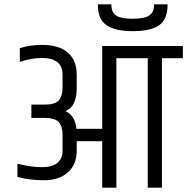

<svg xmlns="http://www.w3.org/2000/svg" viewBox="-20 -861 859 881"><path d="M819 -650V-594H723V0H658V-594H514V0H449V-213H332V-170Q332 -106 291.5 -70Q251 -34 183 -34Q115 -34 60 -49V-110Q119 -94 172 -94Q267 -94 267 -171V-243Q267 -280 250 -300Q233 -320 184 -320H124V-381H184Q233 -381 250 -400.5Q267 -420 267 -457V-518Q267 -595 172 -595Q123 -595 71 -577V-640Q118 -655 173 -655Q252 -655 292 -619Q332 -583 332 -519V-457Q332 -371 280 -351Q324 -332 331 -270H449V-650ZM749 -841V-839Q749 -772 710 -745Q671 -718 589.5 -718Q508 -718 468.5 -745.5Q429 -773 429 -839V-841H491Q491 -804 513 -789.5Q535 -775 588.5 -775Q642 -775 664.5 -789.5Q687 -804 687 -841Z"/></svg>

Font: Khand
Style: Regular
Weight: 400
Designer: Devanagari: Sanchit Sawaria, Jyotish Sonowal; Latin: Satya Rajpurohit
Foundry: Indian Type Foundry
Version: Version 1.100;PS 1.0;hotconv 1.0.78;makeotf.lib2.5.61930; tt